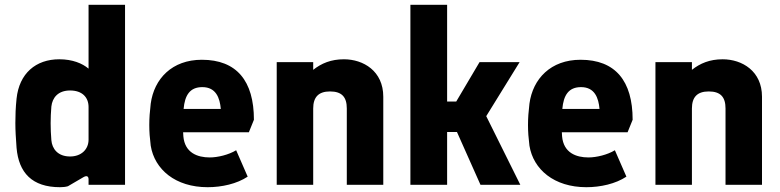

<svg xmlns="http://www.w3.org/2000/svg" viewBox="-20 -770 3249 800"><path d="M230 10C241 10 253 9 263 6L328 -32C342 -40 349 -35 349 -23V0H501V-750H349V-484C323 -506 282 -523 227 -523C129 -523 60 -464 49 -359C45 -320 44 -290 44 -257C44 -226 46 -195 49 -154C58 -50 114 10 230 10ZM272 -118C221 -118 197 -150 194 -186C190 -235 190 -278 194 -326C198 -363 222 -393 272 -393C322 -393 349 -365 349 -324V-188C349 -148 319 -118 272 -118Z M845 10C904 10 967 -4 1012 -34L964 -144C933 -125 887 -114 854 -114C803 -114 750 -133 744 -202C744 -208 743 -213 743 -219H1017L1038 -271C1038 -433 966 -521 821 -521C697 -521 622 -442 608 -338C604 -305 602 -277 602 -249C602 -221 604 -195 608 -163C624 -64 711 10 845 10ZM745 -316C750 -373 771 -407 823 -407C880 -407 896 -362 900 -316Z M1133 0H1285V-318C1285 -365 1307 -389 1355 -389C1405 -389 1425 -365 1425 -318V0H1577V-367C1577 -474 1494 -523 1413 -523C1359 -523 1319 -506 1285 -479V-511H1133Z M1690 0H1843V-220H1884L1982 0H2148L2006 -286L2145 -511H1978L1881 -347H1843V-750H1690Z M2423 10C2482 10 2545 -4 2590 -34L2542 -144C2511 -125 2465 -114 2432 -114C2381 -114 2328 -133 2322 -202C2322 -208 2321 -213 2321 -219H2595L2616 -271C2616 -433 2544 -521 2399 -521C2275 -521 2200 -442 2186 -338C2182 -305 2180 -277 2180 -249C2180 -221 2182 -195 2186 -163C2202 -64 2289 10 2423 10ZM2323 -316C2328 -373 2349 -407 2401 -407C2458 -407 2474 -362 2478 -316Z M2711 0H2863V-318C2863 -365 2885 -389 2933 -389C2983 -389 3003 -365 3003 -318V0H3155V-367C3155 -474 3072 -523 2991 -523C2937 -523 2897 -506 2863 -479V-511H2711Z"/></svg>

Font: Finlandica
Style: Bold
Weight: 700
Designer: Niklas Ekholm, Juho Hiilivirta, Jaakko Suomalainen
Foundry: Helsinki Type Studio
Version: Version 2.000;Glyphs 3.2 (3202)